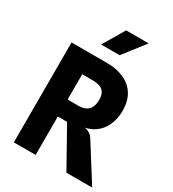

<svg xmlns="http://www.w3.org/2000/svg" viewBox="-226 -1087 1091 1210"><g transform="rotate(30 319.5 -482.5)"><path d="M451.5 0 295 -279.5H218L184.5 -287L199 -387V-403H304.5Q339.5 -403 360.8 -415Q382 -427 391.5 -448.8Q401 -470.5 401 -500Q401 -536.5 388 -555Q375 -573.5 353.8 -580.2Q332.5 -587 306.5 -587L227 -587.5L192 -644L184 -727Q203.5 -727 220.8 -727Q238 -727 262.5 -727Q287 -727 327 -727Q397 -727 450.2 -703.5Q503.5 -680 533.5 -632.5Q563.5 -585 563.5 -513.5Q563.5 -458 542.5 -409.8Q521.5 -361.5 477 -331.2Q432.5 -301 362 -298L382 -306Q401.5 -306 418 -302.5Q434.5 -299 448.5 -289.5Q462.5 -280 473.5 -262.5L639 0ZM69 0V-727H227.5V0ZM237 -809 329 -965H493L372 -809Z"/></g></svg>

Font: Spline Sans
Style: Regular
Weight: 400
Designer: Eben Sorkin, Mirko Velimirovic
Foundry: Sorkin Type
Version: Version 1.001